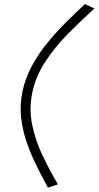

<svg xmlns="http://www.w3.org/2000/svg" viewBox="-20 -782 472 918"><path d="M209 115Q182.5 66 155.5 12Q128.5 -42 108.2 -100Q88 -158 81 -219.5Q74 -281 87.5 -345Q101.5 -409.5 132.5 -467Q163.5 -524.5 205.5 -576Q247.5 -627.5 294.2 -674Q341 -720.5 386 -762.5L431.5 -741.5Q369.5 -685.5 307.5 -623Q245.5 -560.5 198.5 -490Q151.5 -419.5 134.5 -340Q118 -260.5 134 -184.2Q150 -108 184.2 -36.8Q218.5 34.5 257 99.5Z"/></svg>

Font: Commissioner Loud ExtraLight
Style: Italic
Weight: 200
Italic angle: -12°
Designer: Kostas Bartsokas
Foundry: Kostas Bartsokas
Version: Version 1.000; ttfautohint (v1.8.3)